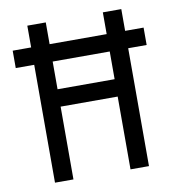

<svg xmlns="http://www.w3.org/2000/svg" viewBox="-79 -771 775 843"><g transform="rotate(-10 308.0 -350.0)"><path d="M435.2 0V-324.5H180.8V0H98.5V-525.5H16.2V-603H98.5V-700H180.8V-603H435.2V-700H517.5V-603H599.8V-525.5H517.5V0ZM435.2 -402V-525.5H180.8V-402Z"/></g></svg>

Font: Overpass Mono Light
Style: Regular
Weight: 300
Monospace: yes
Designer: Delve Withrington, Dave Bailey
Foundry: Delve Fonts LLC
Version: Version 4.000